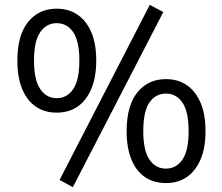

<svg xmlns="http://www.w3.org/2000/svg" viewBox="-20 -750 922 796"><path d="M282 26 227 -4 601 -730 657 -700ZM215 -283Q165 -283 128.5 -308Q92 -333 72 -381Q52 -429 52 -499Q52 -604 96.5 -659Q141 -714 215 -714Q265 -714 301.5 -689Q338 -664 358.5 -616.5Q379 -569 379 -499Q379 -430 358.5 -381.5Q338 -333 301.5 -308Q265 -283 215 -283ZM215 -343Q258 -343 283.5 -380.5Q309 -418 309 -499Q309 -579 283.5 -616.5Q258 -654 215 -654Q173 -654 147 -617Q121 -580 121 -499Q121 -418 147 -380.5Q173 -343 215 -343ZM668 9Q618 9 581.5 -15.5Q545 -40 525 -88.5Q505 -137 505 -206Q505 -312 549.5 -367Q594 -422 668 -422Q718 -422 754.5 -397Q791 -372 811.5 -324Q832 -276 832 -206Q832 -137 811.5 -89Q791 -41 754.5 -16Q718 9 668 9ZM668 -51Q711 -51 736.5 -88.5Q762 -126 762 -206Q762 -287 736.5 -324.5Q711 -362 668 -362Q625 -362 599.5 -325Q574 -288 574 -206Q574 -126 599.5 -88.5Q625 -51 668 -51Z"/></svg>

Font: Nunito Sans 7pt SemiCondensed
Style: Regular
Weight: 400
Width: 4
Designer: Vernon Adams
Foundry: Vernon Adams
Version: Version 3.101;gftools[0.9.27]